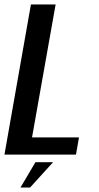

<svg xmlns="http://www.w3.org/2000/svg" viewBox="-40 -695 445 863"><path d="M-20 0 99 -675H210L104 -77.5H315L301.5 0ZM52.1 147.9 119.3 34H198.7L95.1 147.9Z"/></svg>

Font: Anybody Medium
Style: Italic
Weight: 500
Italic angle: -10°
Designer: Tyler Finck
Foundry: Etcetera Type Company
Version: Version 1.010; ttfautohint (v1.8.3) -l 8 -r 50 -G 200 -x 14 